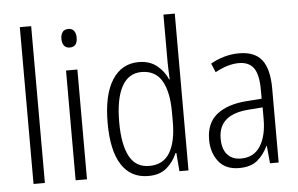

<svg xmlns="http://www.w3.org/2000/svg" viewBox="-53 -838 1438 927"><g transform="rotate(-5 666.5 -375.0)"><path d="M129 0H74V-760H129Z M306 -731Q325 -731 334 -718.5Q343 -706 343 -686Q343 -641 306 -641Q288 -641 278.5 -653Q269 -665 269 -686Q269 -706 278 -718.5Q287 -731 306 -731ZM333 -532V0H278V-532Z M630 10Q545 10 500.5 -59Q456 -128 456 -262Q456 -398 502 -470Q548 -542 631 -542Q684 -542 719 -513.5Q754 -485 770 -446H773Q772 -468 771 -488.5Q770 -509 770 -527V-760H825V0H781L774 -89H770Q753 -48 719.5 -19Q686 10 630 10ZM639 -38Q706 -38 738 -90.5Q770 -143 770 -240V-286Q770 -386 738.5 -439.5Q707 -493 640 -493Q577 -493 544.5 -433.5Q512 -374 512 -261Q512 -153 542.5 -95.5Q573 -38 639 -38Z M1117 -542Q1193 -542 1227.5 -497.5Q1262 -453 1262 -359V0H1220L1212 -85H1210Q1191 -44 1159 -17Q1127 10 1070 10Q1004 10 970.5 -33Q937 -76 937 -139Q937 -219 988.5 -260.5Q1040 -302 1136 -309L1207 -314V-355Q1207 -431 1184 -463Q1161 -495 1112 -495Q1059 -495 997 -461L979 -504Q1010 -522 1045 -532Q1080 -542 1117 -542ZM1142 -267Q993 -257 993 -140Q993 -88 1017 -61.5Q1041 -35 1083 -35Q1145 -35 1176.5 -84Q1208 -133 1208 -216V-272Z"/></g></svg>

Font: Noto Sans Condensed Light
Style: Regular
Weight: 300
Width: 3
Designer: Monotype Design Team
Foundry: Monotype Imaging Inc.
Version: Version 2.013; ttfautohint (v1.8.4.7-5d5b)